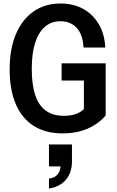

<svg xmlns="http://www.w3.org/2000/svg" viewBox="-20 -750 668 1094"><path d="M336 10Q240 10 172.5 -32.5Q105 -75 70 -156.5Q35 -238 35 -354Q35 -471 70.5 -555Q106 -639 171 -684.5Q236 -730 325 -730Q399 -730 454.5 -699Q510 -668 543 -612Q576 -556 580 -479H456Q452 -553 417 -591Q382 -629 325 -629Q273 -629 236.5 -598Q200 -567 180.5 -507Q161 -447 161 -358Q161 -267 181 -207.5Q201 -148 242 -119Q283 -90 344 -90Q383 -90 412.5 -100.5Q442 -111 461 -132L582 -92Q540 -43 478 -16.5Q416 10 336 10ZM458 -91V-322L489 -291H331V-389H582V-92ZM259 324V268Q292 263 308.5 243.5Q325 224 325 189L369 198H259V73H390V170Q390 233 355.5 274Q321 315 259 324Z"/></svg>

Font: Instrument Sans SemiCondensed SemiBold
Style: Regular
Weight: 600
Width: 4
Designer: Rodrigo Fuenzalida
Foundry: fragTYPE
Version: Version 1.000;gftools[0.9.28]